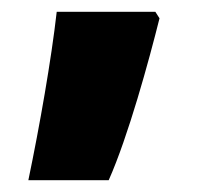

<svg xmlns="http://www.w3.org/2000/svg" viewBox="-20 -166 349 325"><path d="M250 -135 243 -146H76C67 -66 47 48 28 139H164C197 65 232 -63 250 -135Z"/></svg>

Font: Noto Sans Lao Looped UI Black
Style: Regular
Weight: 900
Designer: Mark Frömberg, Ben Mitchell
Foundry: The Fontpad Ltd
Version: Version 1.001